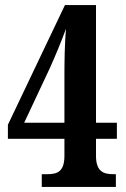

<svg xmlns="http://www.w3.org/2000/svg" viewBox="-20 -734 496 754"><path d="M144 0H435V-50H425C388 -50 357 -59 357 -122V-189H439V-252H357V-714H235L11 -244V-189H233V-122C233 -59 204 -50 166 -50H144ZM75 -252 175 -465C196 -511 224 -579 239 -621C234 -559 233 -496 233 -438V-252Z"/></svg>

Font: Noto Serif Georgian ExtraCondensed Bold
Style: Regular
Weight: 700
Width: 2
Designer: Monotype Design Team, Akaki Razmadze
Foundry: Google LLC
Version: Version 2.003